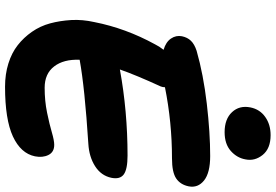

<svg xmlns="http://www.w3.org/2000/svg" viewBox="-180 -840 1055 734"><g transform="rotate(90 347.0 -473.5)"><path d="M485.8 -805.2Q435.5 -805.2 409.2 -833.5Q382.8 -861.8 391.1 -903.8Q398.4 -939.9 427.5 -960.4Q456.5 -981 497.1 -981Q548.3 -981 572.8 -950.7Q597.2 -920.4 589.8 -884.8Q584 -852.1 557.4 -828.6Q530.8 -805.2 485.8 -805.2ZM312 34.2Q264.2 34.2 223.4 21.5Q182.6 8.8 153.3 -14.2Q124 -37.1 102.1 -68.6Q80.1 -100.1 69.8 -138.2Q59.6 -176.3 57.1 -219Q54.7 -261.7 64.9 -307.1Q88.4 -426.8 149.9 -539.1Q157.7 -555.2 170.9 -571.8Q141.1 -580.6 127.9 -600.1Q114.7 -619.6 119.1 -642.1Q123.5 -663.1 136.5 -676.5Q149.4 -689.9 174.8 -698.2Q265.6 -724.1 377 -737.1Q488.3 -750 577.1 -750Q641.1 -750 670.4 -726.6Q699.7 -703.1 692.9 -668Q686.5 -636.2 662.8 -620.1Q639.2 -604 585.9 -604Q448.2 -604 314 -577.1Q314 -568.4 311 -561Q267.1 -465.3 246.1 -404.8Q405.8 -434.1 575.2 -434.1Q627.4 -434.1 647.2 -419.7Q667 -405.3 660.2 -372.1Q651.9 -333 616 -310.1Q580.1 -287.1 529.8 -284.2Q315.9 -270.5 209 -251Q206.5 -189.9 234.4 -153.6Q262.2 -117.2 315.9 -117.2Q366.7 -117.2 411.4 -126.5Q456.1 -135.7 486.8 -144.8Q517.6 -153.8 534.2 -153.8Q562 -153.8 573 -131.6Q584 -109.4 578.1 -80.1Q566.9 -25.9 502 4.2Q437 34.2 312 34.2Z"/></g></svg>

Font: Shantell Sans Irregular
Style: Bold Italic
Weight: 700
Italic angle: -11.31°
Designer: Stephen Nixon, Anya Danilova, Shantell Martin
Foundry: Arrow Type
Version: Version 1.006;[9816181b4]